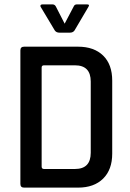

<svg xmlns="http://www.w3.org/2000/svg" viewBox="-20 -856 595 876"><path d="M251 -707Q237 -707 230 -717L166 -824Q163 -828 165 -832Q167 -836 174 -836H219Q230 -836 235 -826L275 -748L316 -826Q320 -836 331 -836H377Q391 -836 383 -824L320 -717Q313 -707 299 -707ZM181 -85H322Q394 -85 394 -159V-484Q394 -558 322 -558H181Q170 -558 170 -548V-96Q170 -85 181 -85ZM73 -17V-626Q73 -643 90 -643H336Q409 -643 450.5 -602.5Q492 -562 492 -488V-155Q492 -82 450.5 -41Q409 0 336 0H90Q73 0 73 -17Z"/></svg>

Font: Rajdhani SemiBold
Style: Regular
Weight: 600
Designer: Satya Rajpurohit, Jyotish Sonowal
Foundry: Indian Type Foundry
Version: Version 1.201 February 1, 2022